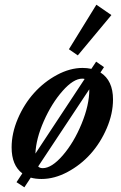

<svg xmlns="http://www.w3.org/2000/svg" viewBox="-20 -756 517 823"><path d="M313.5 -518.6 275.4 -544.9 393.1 -735.8 457.5 -691.4ZM84.5 46.9 50.8 24.9 75.7 -12.7Q29.8 -47.4 29.8 -124Q29.8 -185.1 56.6 -247.6Q83.5 -310.1 126 -357.4Q168.5 -404.8 224.1 -434.8Q279.8 -464.8 334 -464.8Q353.5 -464.8 371.6 -460.9L392.1 -491.7L425.8 -468.3L410.6 -445.3Q464.4 -411.1 464.4 -329.6Q464.4 -268.6 437.5 -206.1Q410.6 -143.6 368.2 -96.2Q325.7 -48.8 269.5 -18.8Q213.4 11.2 158.2 11.2Q132.3 11.2 111.8 5.4ZM332.5 -418.9Q294.9 -418.9 248.3 -366.2Q201.7 -313.5 168 -237.3Q134.3 -161.1 131.8 -97.7L342.8 -417.5Q338.4 -418.9 332.5 -418.9ZM163.1 -35.2Q201.7 -35.2 249.3 -90.3Q296.9 -145.5 329.8 -225.6Q362.8 -305.7 362.8 -371.6L362.3 -372.6L143.6 -42.5Q150.4 -35.2 163.1 -35.2Z"/></svg>

Font: Elstob 6pt SemiBold
Style: Italic
Weight: 600
Italic angle: -20°
Designer: Peter S. Baker
Version: Version 1.015